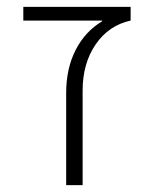

<svg xmlns="http://www.w3.org/2000/svg" viewBox="-20 -540 449 560"><path d="M278 -478V-480H48V-520H361V-480Q297 -466 259 -410.5Q221 -355 221 -276V0H173V-269Q173 -340 200.5 -394Q228 -448 278 -478Z"/></svg>

Font: Mplus 1p Light
Style: Regular
Weight: 300
Version: Version 1.061